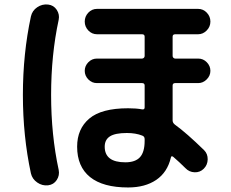

<svg xmlns="http://www.w3.org/2000/svg" viewBox="-20 -787 1040 864"><path d="M550.8 -188.5Q498 -188.5 474.6 -173.3Q451.2 -158.2 451.2 -127Q451.2 -56.6 543.9 -56.6Q588.9 -56.6 609.9 -79.6Q630.9 -102.5 630.9 -153.3V-161.1Q630.9 -172.9 620.1 -176.8Q590.8 -188.5 550.8 -188.5ZM556.6 56.6Q443.4 56.6 385.3 9.8Q327.1 -37.1 327.1 -127Q327.1 -207 381.8 -253.4Q436.5 -299.8 556.6 -299.8Q593.8 -299.8 619.1 -294.9Q630.9 -293 630.9 -303.7V-402.3Q630.9 -413.1 619.1 -413.1H416Q393.6 -413.1 377.4 -429.7Q361.3 -446.3 361.3 -468.3Q361.3 -490.2 377.4 -506.8Q393.6 -523.4 416 -523.4H619.1Q624 -523.4 627.4 -526.9Q630.9 -530.3 630.9 -535.2V-622.1Q630.9 -632.8 619.1 -632.8H417Q393.6 -632.8 377.4 -649.9Q361.3 -667 361.3 -689.9Q361.3 -712.9 377.4 -730Q393.6 -747.1 417 -747.1H871.1Q894.5 -747.1 910.6 -730Q926.8 -712.9 926.8 -689.9Q926.8 -667 910.2 -649.9Q893.6 -632.8 871.1 -632.8H768.6Q756.8 -632.8 756.8 -622.1V-535.2Q756.8 -530.3 760.3 -526.9Q763.7 -523.4 768.6 -523.4H872.1Q894.5 -523.4 910.6 -506.8Q926.8 -490.2 926.8 -468.3Q926.8 -446.3 910.2 -429.7Q893.6 -413.1 872.1 -413.1H768.6Q756.8 -413.1 756.8 -402.3V-245.1Q756.8 -234.4 766.6 -226.6Q819.3 -188.5 898.4 -111.3Q915 -94.7 914.6 -69.8Q914.1 -44.9 897 -27.8Q879.9 -10.7 855.5 -11.7Q831.1 -12.7 814.5 -30.3Q786.1 -58.6 759.8 -81.1Q751 -87.9 749 -78.1Q733.4 -11.7 683.1 22.5Q632.8 56.6 556.6 56.6ZM196.3 46.9Q169.9 49.8 147.5 34.2Q125 18.6 119.1 -6.8Q83 -174.8 83 -359.9Q83 -544.9 119.1 -712.9Q125 -739.3 147.5 -754.4Q169.9 -769.5 196.3 -766.6Q221.7 -763.7 235.4 -742.7Q249 -721.7 244.1 -698.2Q210 -540 210 -359.9Q210 -179.7 244.1 -22.5Q249 2 235.4 22.9Q221.7 43.9 196.3 46.9Z"/></svg>

Font: Rounded-X Mgen+ 1mn bold
Style: Bold
Weight: 700
Designer: [Source Han Sans]
Ryoko NISHIZUKA  (kana & ideographs); Paul D. Hunt (Latin, Greek & Cyrillic); Wenlong ZHANG  (bopomofo
Version: Version 1.059.20150602